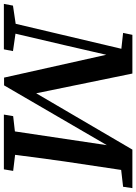

<svg xmlns="http://www.w3.org/2000/svg" viewBox="94 -828 704 992"><g transform="rotate(90 446.0 -332.0)"><path d="M-30 0 -21 -47 73 -61 202 -607 120 -616 130 -664H330L432 -167L723 -664H922L915 -616L828 -606L784 -312Q775 -248 766.5 -184.5Q758 -121 750 -58L833 -48L825 0H542L550 -48L629 -57L700 -532L391 -1H351L233 -529L183 -312L124 -60L214 -47L205 0Z"/></g></svg>

Font: Source Serif 4 Semibold
Style: Italic
Weight: 600
Italic angle: -12°
Designer: Frank Grießhammer
Foundry: Adobe
Version: Version 4.005;hotconv 1.1.0;makeotfexe 2.6.0